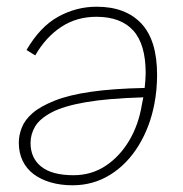

<svg xmlns="http://www.w3.org/2000/svg" viewBox="-20 -540 546 572"><path d="M196 12Q161 12 131.5 3.5Q102 -5 80.5 -21Q59 -37 47.5 -61Q36 -85 36 -115Q36 -137 45 -160Q54 -183 77 -203Q100 -223 142.5 -240Q185 -257 250.5 -266.5Q316 -276 411 -278Q412 -287 413 -300.5Q414 -314 414 -322Q414 -408 377 -449Q340 -490 267 -490Q208 -490 162 -459.5Q116 -429 85 -375L59 -391Q99 -460 153 -490Q207 -520 268 -520Q354 -520 401 -470Q448 -420 448 -317Q448 -295 446 -273.5Q444 -252 440 -231Q427 -162 393 -106.5Q359 -51 308.5 -19.5Q258 12 196 12ZM199 -18Q252 -18 294 -45.5Q336 -73 364.5 -120.5Q393 -168 403 -230L407 -250Q302 -247 235.5 -235.5Q169 -224 133.5 -205Q98 -186 84.5 -163Q71 -140 71 -114Q71 -69 103 -43.5Q135 -18 199 -18Z"/></svg>

Font: IBM Plex Sans ExtraLight
Style: Italic
Weight: 250
Italic angle: -11.31°
Designer: Mike Abbink, Paul van der Laan, Pieter van Rosmalen
Foundry: Bold Monday
Version: Version 3.201